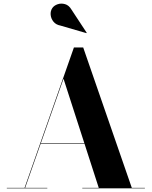

<svg xmlns="http://www.w3.org/2000/svg" viewBox="-20 -1023 824 1043"><path d="M200 -243V-246H485.5V-243ZM432 -765 696 -2.5H767V0H427V-2.5H516.5L325 -595.5L116.5 -2.5H237V0H17V-2.5H113.5L381.5 -765ZM449.5 -843 308.5 -884Q284 -888.5 270.5 -905.2Q257 -922 255.2 -942.5Q253.5 -963 264 -979Q273.5 -993 292.8 -999.8Q312 -1006.5 333.2 -1000.5Q354.5 -994.5 368.5 -970.5L451 -845Z"/></svg>

Font: Bodoni Moda 72pt
Style: Bold
Weight: 700
Designer: Owen Earl
Foundry: indestructible type
Version: Version 2.004